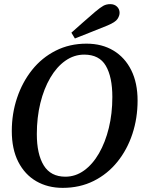

<svg xmlns="http://www.w3.org/2000/svg" viewBox="-20 -891 704 928"><path d="M283 17Q211 17 155.5 -15Q100 -47 68.5 -108.5Q37 -170 37 -258Q37 -342 62.5 -418Q88 -494 135 -553Q182 -612 249 -646Q316 -680 398 -680Q473 -680 528.5 -646.5Q584 -613 614.5 -551.5Q645 -490 645 -405Q645 -320 620 -244Q595 -168 547.5 -109Q500 -50 433 -16.5Q366 17 283 17ZM296 -37Q345 -37 386.5 -67Q428 -97 458.5 -150Q489 -203 506 -272.5Q523 -342 523 -422Q523 -519 491.5 -573Q460 -627 387 -627Q338 -627 296 -597.5Q254 -568 223 -515Q192 -462 175 -392.5Q158 -323 158 -243Q158 -146 191.5 -91.5Q225 -37 296 -37ZM325 -733Q354 -759 382.5 -784Q411 -809 440 -834Q465 -855 479.5 -863Q494 -871 513 -871Q533 -871 545.5 -859Q558 -847 558 -829Q558 -815 548 -799.5Q538 -784 500 -768Q461 -752 421.5 -736.5Q382 -721 342 -705Z"/></svg>

Font: Source Serif 4 Semibold
Style: Italic
Weight: 600
Italic angle: -12°
Designer: Frank Grießhammer
Foundry: Adobe
Version: Version 4.005;hotconv 1.1.0;makeotfexe 2.6.0